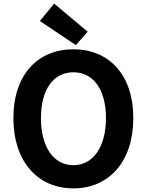

<svg xmlns="http://www.w3.org/2000/svg" viewBox="-20 -1026 810 1060"><path d="M385 14C581 14 716 -133 716 -374C716 -614 581 -754 385 -754C189 -754 54 -614 54 -374C54 -133 189 14 385 14ZM385 -114C275 -114 206 -216 206 -374C206 -532 275 -627 385 -627C495 -627 565 -532 565 -374C565 -216 495 -114 385 -114ZM399 -777 464 -851 279 -1006 200 -910Z"/></svg>

Font: Noto Sans Mono CJK HK
Style: Bold
Weight: 700
Designer: Ryoko NISHIZUKA 西塚涼子 (kana, bopomofo & ideographs); Paul D. Hunt (Latin, Greek & Cyrillic); Sandoll Communications 산돌커뮤니
Foundry: Adobe
Version: Version 2.004;hotconv 1.0.118;makeotfexe 2.5.65603